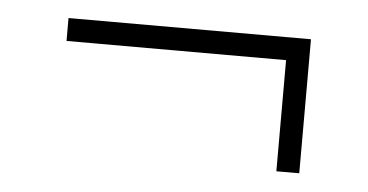

<svg xmlns="http://www.w3.org/2000/svg" viewBox="-29 -314 545 284"><g transform="rotate(5 243.0 -172.5)"><path d="M389 -73V-238H63V-272H423V-73Z"/></g></svg>

Font: Saira Thin Condensed
Style: Regular
Weight: 100
Width: 3
Version: Version 1.101